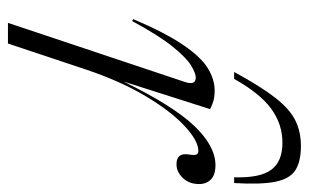

<svg xmlns="http://www.w3.org/2000/svg" viewBox="-167 -610 777 483"><g transform="rotate(90 221.5 -368.5)"><path d="M186.5 -446Q195 -472.5 175 -472.5Q164.5 -472.5 145.2 -461Q126 -449.5 98 -415.2Q70 -381 33 -312.5L28 -315Q63 -397 93.5 -441.5Q124 -486 152 -503Q180 -520 207.5 -520Q223 -520 233.5 -517Q244 -514 254.5 -508.5L185 -290.5Q246 -415.5 296.8 -468.8Q347.5 -522 395.5 -522Q420 -522 431.5 -510.5Q443 -499 443 -481Q443 -456 427.8 -440Q412.5 -424 393 -424Q364 -424 368.5 -454Q371 -469 368.8 -474Q366.5 -479 360 -479Q334 -479 296.8 -444.2Q259.5 -409.5 221.8 -346.2Q184 -283 155 -196.5L89.5 0H37.5ZM339 -690.5Q292 -690.5 253.2 -662Q214.5 -633.5 178.5 -569H161Q197.5 -636 226 -672.5Q254.5 -709 283 -723Q311.5 -737 347 -737Q386.5 -737 408.2 -723Q430 -709 437.2 -672.8Q444.5 -636.5 440.5 -569H426Q428 -634 407.2 -662.2Q386.5 -690.5 339 -690.5Z"/></g></svg>

Font: Newsreader 72pt Light
Style: Italic
Weight: 300
Italic angle: -17°
Designer: Hugues Gentile
Foundry: Production Type
Version: Version 1.003; ttfautohint (v1.8.3)